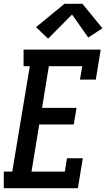

<svg xmlns="http://www.w3.org/2000/svg" viewBox="-34 -998 563 1018"><path d="M-14 0V-88H31L124 -647H91V-735H500L474 -576H390L402 -647H225L189 -426H372L357 -338H174L133 -88H310L321 -159H405L379 0ZM221 -793 157 -854 308 -978H403L509 -848L434 -799L348 -921Z"/></svg>

Font: Iosevka Slab Semibold
Style: Italic
Weight: 600
Italic angle: -9°
Monospace: yes
Designer: Belleve Invis
Foundry: Belleve Invis
Version: Version 11.1.1; ttfautohint (v1.8.3)